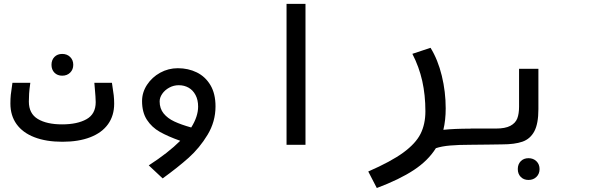

<svg xmlns="http://www.w3.org/2000/svg" viewBox="-20 -745 3040 988"><path d="M33.5 -212Q33.5 -238 35.5 -257Q37.5 -276 44 -319H136Q131 -283 129.8 -263.2Q128.5 -243.5 128.5 -222.5Q128.5 -160.5 174.5 -132.8Q220.5 -105 299.5 -105Q377.5 -105 425 -131.5Q472.5 -158 472.5 -219.5Q472.5 -232.5 471.2 -249.2Q470 -266 468 -289L465.5 -319H556Q563 -275 565.2 -254.8Q567.5 -234.5 567.5 -211.5Q567.5 -150 536 -106Q504.5 -62 444.5 -38.8Q384.5 -15.5 301 -15.5Q217.5 -15.5 157.2 -38.8Q97 -62 65.2 -106.2Q33.5 -150.5 33.5 -212ZM245 -411.5Q245 -436.5 260.2 -452Q275.5 -467.5 300 -467.5Q325 -467.5 341 -451.8Q357 -436 357 -411.5Q357 -387 341 -371.2Q325 -355.5 300 -355.5Q275.5 -355.5 260.2 -371Q245 -386.5 245 -411.5Z M895 -394Q948.5 -394 992.5 -372.5Q1036.5 -351 1062.8 -307Q1089 -263 1089 -197.5Q1089 -119 1048 -51.2Q1007 16.5 950.8 66.8Q894.5 117 817 173L745.5 106Q846 41 907.5 -20.5Q844 -43 802.5 -66.5Q761 -90 736 -128.5Q711 -167 711 -225Q711 -269.5 736.5 -308.5Q762 -347.5 804.2 -370.8Q846.5 -394 895 -394ZM964 -89Q999.5 -145.5 999.5 -196.5Q999.5 -231 986.2 -256Q973 -281 950.5 -293.8Q928 -306.5 900 -306.5Q873.5 -306.5 850.8 -294Q828 -281.5 814.8 -262.2Q801.5 -243 801.5 -223Q801.5 -186.5 822 -161.2Q842.5 -136 877.2 -119.8Q912 -103.5 964 -89Z M1552 -725V0H1454.5V-725Z M2169 -172.5Q2169 -256 2152.8 -328.5Q2136.5 -401 2102 -468L2195.5 -499Q2233.5 -437.5 2253.5 -355Q2273.5 -272.5 2273.5 -187.5Q2273.5 -126.5 2261.5 -77Q2319 -83 2401.5 -83V0Q2340 0 2296.5 3.8Q2253 7.5 2223 17.5Q2183 81.5 2109.5 130Q2036 178.5 1919 222.5L1875 137.5Q1992 86.5 2055.5 40Q2119 -6.5 2144 -56.2Q2169 -106 2169 -172.5Z M2401.5 -83.5H2531.5Q2580 -83.5 2606.2 -97.5Q2632.5 -111.5 2641.8 -135.5Q2651 -159.5 2651 -196V-391H2750.5V-183.5Q2750.5 -108.5 2729.5 -69.2Q2708.5 -30 2668.5 -16Q2628.5 -2 2562.5 -2L2493.5 -1L2401.5 0ZM2644.5 125Q2644.5 100 2659.8 84.5Q2675 69 2699.5 69Q2724.5 69 2740.5 84.8Q2756.5 100.5 2756.5 125Q2756.5 149.5 2740.5 165.2Q2724.5 181 2699.5 181Q2675 181 2659.8 165.5Q2644.5 150 2644.5 125Z"/></svg>

Font: JuliaMono Medium
Style: Italic
Weight: 500
Italic angle: -9°
Monospace: yes
Designer: cormullion
Foundry: corm
Version: Version 0.054; ttfautohint (v1.8.4)